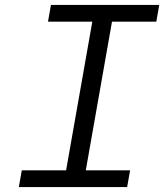

<svg xmlns="http://www.w3.org/2000/svg" viewBox="-20 -760 667 780"><path d="M248.5 -68 355 -672H175L187 -740H627L615 -672H435L328.5 -68H508.5L496.5 0H56.5L68.5 -68Z"/></svg>

Font: JuliaMono
Style: Italic
Weight: 400
Italic angle: -9°
Monospace: yes
Designer: cormullion
Foundry: corm
Version: Version 0.057; ttfautohint (v1.8.4)